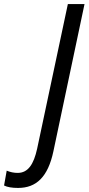

<svg xmlns="http://www.w3.org/2000/svg" viewBox="-45 -734 436 945"><path d="M44 191C133 191 191 138 218 10L371 -714H289L138 -3C121 75 93 117 42 117C23 117 5 113 -12 106L-25 179C-9 187 14 191 44 191Z"/></svg>

Font: Noto Sans Condensed
Style: Italic
Weight: 400
Width: 3
Italic angle: -12°
Designer: Monotype Design Team
Foundry: Monotype Imaging Inc.
Version: Version 2.013